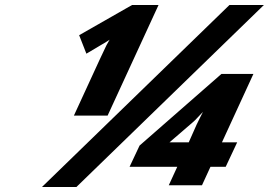

<svg xmlns="http://www.w3.org/2000/svg" viewBox="-20 -734 1077 769"><path d="M615 -714H509L297 -593L326 -519L385 -554C398 -561 407 -567 419 -575L406 -552L380 -497L276 -271H411ZM899 -714 148 15H286L1037 -714ZM930 -164H869L995 -438H867L539 -151L499 -66H690L656 8H789L823 -66H884ZM659 -164 753 -245C762 -252 776 -269 793 -286C784 -269 776 -252 768 -236L736 -164Z"/></svg>

Font: Passageway
Style: BdSuIt
Weight: 700
Foundry: Ascender Corporation
Version: Version 1.11